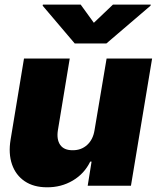

<svg xmlns="http://www.w3.org/2000/svg" viewBox="-20 -797 673 824"><path d="M385.7 -238.3 437.5 -545.9H632.8L542 0H356.4L373 -103.5H367.2Q342.3 -51.8 292.5 -22.2Q242.7 7.3 181.6 6.8Q124.5 6.8 85.9 -19.3Q47.4 -45.4 31.5 -91.6Q15.6 -137.7 25.4 -197.3L83 -545.9H279.3L228.5 -238.3Q222.2 -198.2 238.5 -175Q254.9 -151.9 292 -152.3Q328.6 -151.9 354 -175Q379.4 -198.2 385.7 -238.3ZM326.2 -777.3 382.8 -699.2 464.8 -777.3H627L626 -772.5L436.5 -610.4H300.8L163.1 -772.5L164.1 -777.3Z"/></svg>

Font: Inter Tight Black
Style: Italic
Weight: 900
Italic angle: -9.39999°
Designer: Rasmus Andersson
Foundry: rsms
Version: Version 3.004; ttfautohint (v1.8.4.7-5d5b)